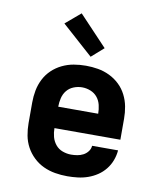

<svg xmlns="http://www.w3.org/2000/svg" viewBox="-86 -840 772 918"><g transform="rotate(10 300.0 -381.5)"><path d="M303 8Q273 8 243.5 3Q214 -2 187 -14.5Q160 -27 138 -48Q116 -69 102 -95Q88 -121 82.5 -150.5Q77 -180 77 -210V-310Q77 -340 82.5 -369Q88 -398 101.5 -424.5Q115 -451 136.5 -471.5Q158 -492 185 -505Q212 -518 241 -523Q270 -528 300 -528Q330 -528 359 -523Q388 -518 415 -505Q442 -492 463.5 -471.5Q485 -451 498.5 -424.5Q512 -398 517.5 -369Q523 -340 523 -310V-208H203Q203 -186 208.5 -165.5Q214 -145 227.5 -128.5Q241 -112 261.5 -104.5Q282 -97 303 -97Q318 -97 333 -99.5Q348 -102 361.5 -109Q375 -116 384.5 -128.5Q394 -141 395 -156H521Q519 -131 510 -107Q501 -83 485 -63Q469 -43 448 -29Q427 -15 403 -6.5Q379 2 353.5 5Q328 8 303 8ZM203 -312H397Q397 -333 392 -354Q387 -375 374 -391Q361 -407 341 -415Q321 -423 300 -423Q279 -423 259 -415Q239 -407 226 -391Q213 -375 208 -354Q203 -333 203 -312ZM314 -574 163 -709 236 -771 373 -626Z"/></g></svg>

Font: Iosevka Etoile Extrabold
Style: Regular
Weight: 800
Designer: Belleve Invis
Foundry: Belleve Invis
Version: Version 22.1.2; ttfautohint (v1.8.4)